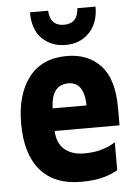

<svg xmlns="http://www.w3.org/2000/svg" viewBox="-55 -811 609 863"><g transform="rotate(-5 250.0 -379.5)"><path d="M409 -769H327Q323 -700 261 -700Q199 -700 195 -769H113Q113 -690 155 -649.5Q197 -609 261 -609Q326 -609 367.5 -652Q409 -695 409 -769ZM442 -28V-154Q420 -139 384.5 -127.5Q349 -116 300 -116Q247 -116 213.5 -143.5Q180 -171 177 -228H470V-307Q470 -437 413 -498Q356 -559 261 -559Q149 -559 89.5 -482.5Q30 -406 30 -274Q30 -136 93 -63Q156 10 276 10Q337 10 377.5 -1.5Q418 -13 442 -28ZM257 -436Q328 -436 330 -330H177Q180 -436 257 -436Z"/></g></svg>

Font: Noto Sans Mono UI Condensed ExtraBold
Style: Regular
Weight: 800
Width: 3
Designer: Monotype Design team
Foundry: Monotype Imaging Inc.
Version: 1.000